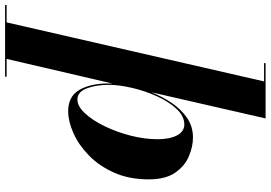

<svg xmlns="http://www.w3.org/2000/svg" viewBox="-256 -618 1040 737"><g transform="rotate(90 263.5 -250.0)"><path d="M-85.2 244.1H-18.6L208 -744.1H137.9V-750H350.1L249.8 -312Q266.4 -354 291 -390.3Q315.7 -426.5 348.6 -448.9Q381.6 -471.2 423.3 -471.2Q457.8 -471.2 495.1 -455.7Q532.5 -440.2 558.2 -403.1Q584 -366 584 -301Q584 -226.1 558.2 -168.5Q532.5 -110.8 491.9 -71.5Q451.4 -32.2 406.2 -12.2Q361.1 7.8 322.5 7.8Q265.4 7.8 240.6 -35.2Q215.8 -78.1 215.8 -147Q215.8 -154.5 216.3 -162.8L121.6 244.1H189.9V250H-85.2ZM221.2 -147Q221.2 -99.6 234.7 -63.6Q248.3 -27.6 277.3 -27.6Q303.2 -27.6 330.1 -56.3Q356.9 -85 379.5 -131.2Q402.1 -177.5 416 -231.3Q429.9 -285.2 429.9 -335.2Q429.9 -381.8 415.2 -409.9Q400.4 -438 373.5 -438Q341.3 -438 313.6 -408.3Q285.9 -378.7 265.1 -332.9Q244.4 -287.1 232.8 -237.3Q221.2 -187.5 221.2 -147Z"/></g></svg>

Font: Bodoni* 36
Style: Bold Italic
Weight: 700
Italic angle: -13°
Version: Version 2.000; ttfautohint (v1.8.1)